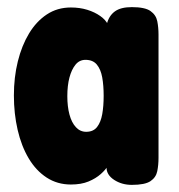

<svg xmlns="http://www.w3.org/2000/svg" viewBox="-20 -511 502 539"><path d="M350 8Q322 8 300.5 -6Q279 -20 279 -41L283 -46Q277 -35 263 -22.5Q249 -10 228.5 -1.5Q208 7 179 7Q141 7 111 -12.5Q81 -32 60.5 -66.5Q40 -101 29.5 -146.5Q19 -192 19 -243Q19 -294 30 -338.5Q41 -383 61.5 -417Q82 -451 111.5 -470.5Q141 -490 179 -490Q204 -490 225 -483.5Q246 -477 261.5 -466Q277 -455 283 -442L280 -444Q286 -467 302.5 -479Q319 -491 350 -491Q387 -491 402.5 -480Q418 -469 421.5 -451.5Q425 -434 425 -414V-68Q425 -48 421.5 -30.5Q418 -13 402.5 -2.5Q387 8 350 8ZM222 -141Q242 -141 252.5 -154.5Q263 -168 267 -190.5Q271 -213 271 -242Q271 -271 267 -293.5Q263 -316 252 -329.5Q241 -343 220 -343Q203 -343 192 -329.5Q181 -316 175 -293.5Q169 -271 169 -241Q169 -212 175 -189.5Q181 -167 193 -154Q205 -141 222 -141Z"/></svg>

Font: Fredoka Condensed SemiBold
Style: Regular
Weight: 600
Width: 3
Designer: Ben Nathan
Foundry: Milena B. Brandão, Ben Nathan
Version: Version 2.001